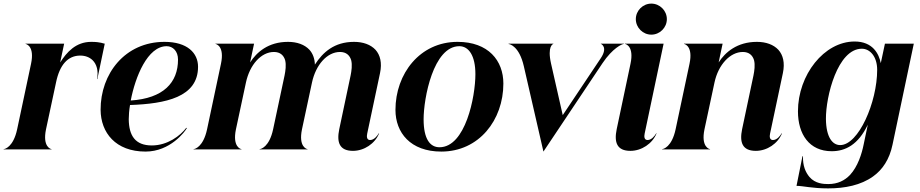

<svg xmlns="http://www.w3.org/2000/svg" viewBox="-48 -828 5101 1064"><path d="M-28 0H238V-1.5C234.5 -1.5 186.5 -13 207 -111.5L262.5 -371C282.5 -469 328.5 -520 396.5 -520C424.5 -520 447.5 -511 464.5 -495C488.5 -472 498.5 -434 489.5 -390H491.5L532.5 -586C524.5 -586 511.5 -596 457.5 -596C371.5 -596 321.5 -538 285.5 -482L307.5 -586H93.5V-584.5C96.5 -584.5 145 -573 124 -474.5L47 -111.5C26 -13 -21.5 -1.5 -28 -1.5Z M509.5 -219C510.5 -93 592.5 12 758.5 12C895.5 12 977.5 -99 987.5 -118L984.5 -120C951.5 -76 880.5 -22 793.5 -22C701.5 -22 666.5 -76 665.5 -167C665.5 -188 667.5 -216 672.5 -246C869.5 -253 1049.5 -289 1049.5 -458C1049.5 -534 990.5 -596 863.5 -596C644.5 -596 508.5 -419 509.5 -219ZM676.5 -271C701.5 -402 769.5 -572 875.5 -572C910.5 -572 938.5 -544 938.5 -498C938.5 -370 857.5 -283 676.5 -271Z M1024.5 0H1290.5V-1.5C1287 -1.5 1239 -13 1259.5 -111.5L1315 -371C1336 -469 1399 -540 1470 -540C1505 -540 1524 -521 1532 -495C1539 -468 1534 -435 1529 -410L1465.5 -111.5C1444.5 -13 1397 -1.5 1390.5 -1.5V0H1656.5V-1.5C1653 -1.5 1605 -13 1625.5 -111.5L1681 -371C1702 -469 1765 -540 1836 -540C1871 -540 1890 -521 1898 -495C1905 -468 1900 -435 1895 -410L1832 -112C1817 -39 1833 8 1908 8C1970 8 2030 -32 2053 -89H2051C2043 -75 2025 -52 2003 -52C1985 -52 1983 -70 1987 -88L2058 -423C2070 -480 2059 -523 2033 -552C2006 -581 1964 -596 1914 -596C1804 -596 1741 -538 1697 -470C1696 -504 1685 -532 1667 -552C1640 -581 1598 -596 1548 -596C1438 -596 1374 -538 1338 -482L1360 -586H1146V-584.5C1149 -584.5 1197.5 -573 1176.5 -474.5L1099.5 -111.5C1078.5 -13 1031 -1.5 1024.5 -1.5Z M2397.5 12C2606.5 12 2741.5 -163 2741.5 -365C2741.5 -492 2658.5 -596 2487.5 -596C2278.5 -596 2143.5 -419 2143.5 -219C2143.5 -93 2226.5 12 2397.5 12ZM2387.5 -12C2335.5 -12 2299.5 -57 2299.5 -167C2299.5 -284 2353.5 -572 2497.5 -572C2549.5 -572 2586.5 -520 2586.5 -417C2586.5 -292 2531.5 -12 2387.5 -12Z M2855 -460.5 2963.5 12 3291 -478C3347 -561.5 3399.5 -584.5 3409 -584.5V-586H3281.5V-585C3282.5 -585 3323 -567.5 3281 -505L3070.5 -190L3006 -474.5C2983.5 -573 3017 -584.5 3018.5 -584.5V-586H2770.5V-584C2777.5 -584 2830 -571 2855 -460.5Z M3446 -474.5 3369.5 -112C3354.5 -39 3370.5 8 3445.5 8C3507.5 8 3567.5 -32 3590.5 -89H3588.5C3580.5 -75 3562.5 -52 3540.5 -52C3522.5 -52 3520.5 -70 3524.5 -88L3629.5 -586H3415.5V-584.5C3418.5 -584.5 3467 -573 3446 -474.5ZM3561.5 -636C3608.5 -636 3647.5 -675 3647.5 -722C3647.5 -769 3608.5 -808 3561.5 -808C3514.5 -808 3475.5 -769 3475.5 -722C3475.5 -675 3514.5 -636 3561.5 -636Z M3773 -474.5 3696 -111.5C3675 -13 3627.5 -1.5 3621 -1.5V0H3887V-1.5C3883.5 -1.5 3835.5 -13 3856 -111.5L3911.5 -371C3932.5 -469 3997.5 -540 4068.5 -540C4103.5 -540 4122.5 -521 4130.5 -495C4137.5 -468 4132.5 -435 4127.5 -410L4064.5 -112C4049.5 -39 4065.5 8 4140.5 8C4202.5 8 4262.5 -32 4285.5 -89H4283.5C4275.5 -75 4257.5 -52 4235.5 -52C4217.5 -52 4215.5 -70 4219.5 -88L4290.5 -423C4302.5 -480 4291.5 -523 4265.5 -552C4238.5 -581 4196.5 -596 4146.5 -596C4036.5 -596 3970.5 -538 3934.5 -482L3956.5 -586H3742.5V-584.5C3745.5 -584.5 3794 -573 3773 -474.5Z M4541 216C4635 216 4723 198 4790 150C4842 113 4881 56 4898 -26L5016 -586H4856L4833 -478C4823 -529 4789 -598 4688 -598C4519 -598 4374 -413 4374 -211C4374 -84 4437 10 4561 10C4637 10 4708 -26 4761 -137L4738 -27C4728 23 4706 95 4662 142C4633 172 4595 192 4542 192C4516 192 4470 190 4438 153C4416 127 4400 90 4402 38H4399L4366 202C4403 202 4451 216 4541 216ZM4608 -24C4566 -24 4530 -66 4529 -169C4528 -294 4594 -558 4728 -558C4773 -558 4813 -515 4813 -441C4813 -262 4710 -24 4608 -24Z"/></svg>

Font: Beautique Display Medium
Style: Bold
Weight: 900
Italic angle: -12°
Designer: Nhat-Quang Ngo
Version: Version 1.100;Glyphs 3.2.3 (3260)